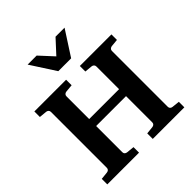

<svg xmlns="http://www.w3.org/2000/svg" viewBox="-240 -1083 1249 1249"><g transform="rotate(-45 384.5 -458.5)"><path d="M448.2 0V-50.8L500 -56.2Q509.3 -57.1 515.6 -62.7Q522 -68.4 522 -78.1V-319.8H247.1V-78.1Q247.1 -68.4 253.4 -62.7Q259.8 -57.1 269 -56.2L321.8 -50.8V0H29.8V-50.8L82 -56.2Q91.3 -57.1 97.7 -62.7Q104 -68.4 104 -78.1V-592.8Q104 -602.5 97.7 -608.4Q91.3 -614.3 82 -615.2L29.8 -620.1V-670.9H321.8V-620.1L269 -615.2Q259.8 -614.3 253.4 -608.4Q247.1 -602.5 247.1 -592.8V-383.8H522V-592.8Q522 -602.5 515.6 -608.4Q509.3 -614.3 500 -615.2L448.2 -620.1V-670.9H738.8V-620.1L687 -615.2Q678.7 -614.3 671.9 -608.4Q665 -602.5 665 -592.8V-78.1Q665 -68.4 671.4 -62.7Q677.7 -57.1 687 -56.2L738.8 -50.8V0ZM443.4 -746.1H325.2L214.4 -917.5H297.4L384.3 -823.2L471.2 -917.5H554.2Z"/></g></svg>

Font: Charis SIL Phon
Style: Bold
Weight: 700
Foundry: SIL International
Version: Version 5.000